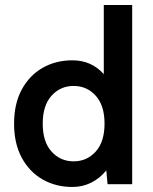

<svg xmlns="http://www.w3.org/2000/svg" viewBox="-20 -733 607 764"><path d="M268 11Q202 11 149.5 -19Q97 -49 66.5 -105.5Q36 -162 36 -241Q36 -320 66.5 -376.5Q97 -433 149.5 -463Q202 -493 268 -493Q344 -493 393 -438V-713H506V0H408L403 -55Q378 -24 343.5 -6.5Q309 11 268 11ZM273 -91Q326 -91 361 -130Q396 -169 396 -241Q396 -313 361 -352Q326 -391 273 -391Q220 -391 185 -352Q150 -313 150 -241Q150 -169 185 -130Q220 -91 273 -91Z"/></svg>

Font: Zen Kaku Gothic Antique
Style: Bold
Weight: 700
Designer: Yoshimichi Ohira
Foundry: Positype
Version: Version 1.001